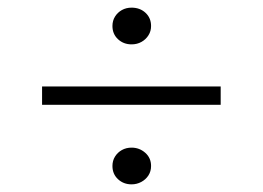

<svg xmlns="http://www.w3.org/2000/svg" viewBox="-20 -582 688 502"><path d="M90 -308V-356H557V-308ZM324 -100Q303 -100 288.5 -113.5Q274 -127 274 -148Q274 -162 280.8 -172.8Q287.5 -183.5 298.8 -189.8Q310 -196 324 -196Q344.5 -196 359.8 -182.5Q375 -169 375 -148Q375 -134 368 -123.2Q361 -112.5 349.2 -106.2Q337.5 -100 324 -100ZM324 -466Q303 -466 288.5 -479.5Q274 -493 274 -514Q274 -528 280.8 -538.8Q287.5 -549.5 298.8 -555.8Q310 -562 324 -562Q346 -562 360.5 -548.5Q375 -535 375 -514Q375 -500.5 368.2 -489.8Q361.5 -479 350 -472.5Q338.5 -466 324 -466Z"/></svg>

Font: Geologica Thin Roman Thin
Style: Regular
Weight: 250
Version: Version 1.010;gftools[0.9.28]